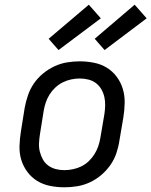

<svg xmlns="http://www.w3.org/2000/svg" viewBox="-20 -789 644 817"><path d="M254 8Q223 8 193 2Q163 -4 138.5 -19Q114 -34 96.5 -57.5Q79 -81 70.5 -109Q62 -137 63 -168Q64 -199 69 -230L85 -330Q90 -357 99 -383.5Q108 -410 124 -433.5Q140 -457 163 -476Q186 -495 212 -507Q238 -519 265 -523.5Q292 -528 319 -528Q350 -528 380 -522Q410 -516 434.5 -501Q459 -486 476.5 -462.5Q494 -439 502.5 -411Q511 -383 510.5 -352Q510 -321 505 -290L488 -190Q484 -163 475 -136.5Q466 -110 449.5 -86.5Q433 -63 410.5 -44Q388 -25 362 -13Q336 -1 308.5 3.5Q281 8 254 8ZM254 -65Q272 -65 291 -69Q310 -73 327 -81.5Q344 -90 358 -103.5Q372 -117 382 -133Q392 -149 398 -166.5Q404 -184 407 -202L424 -302Q427 -321 427.5 -340Q428 -359 424 -376.5Q420 -394 411 -409.5Q402 -425 388 -435.5Q374 -446 356 -450.5Q338 -455 319 -455Q301 -455 282.5 -451Q264 -447 247 -438.5Q230 -430 215.5 -416.5Q201 -403 191 -387Q181 -371 175 -353.5Q169 -336 166 -318L150 -218Q147 -199 146 -180Q145 -161 149.5 -143.5Q154 -126 162.5 -110.5Q171 -95 185.5 -84.5Q200 -74 217.5 -69.5Q235 -65 254 -65ZM425 -576 383 -624 553 -769 604 -711ZM229 -576 187 -624 358 -769 409 -711Z"/></svg>

Font: Iosevka Plex Etoile
Style: Italic
Weight: 400
Italic angle: -9°
Designer: Belleve Invis
Foundry: Belleve Invis
Version: Version 25.1.1; ttfautohint (v1.8.4)